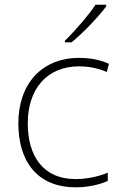

<svg xmlns="http://www.w3.org/2000/svg" viewBox="-20 -786 514 816"><path d="M431 -758V-766H386C358 -723 297 -653 256 -613V-606H284C336 -648 398 -715 431 -758ZM302 10C358 10 404 -2 438 -17V-52C399 -36 351 -25 301 -25C160 -25 98 -127 98 -262C98 -407 179 -504 316 -504C354 -504 395 -497 434 -480L443 -515C407 -531 366 -540 316 -540C158 -540 58 -430 58 -262C58 -100 138 10 302 10Z"/></svg>

Font: Noto Sans Myanmar ExtraLight
Style: Regular
Weight: 200
Designer: Monotype Design Team
Foundry: Monotype Imaging Inc.
Version: Version 2.107